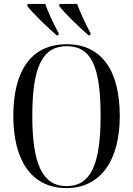

<svg xmlns="http://www.w3.org/2000/svg" viewBox="-20 -951 681 981"><path d="M269 -771H279L280 -781C256 -824 227 -886 211 -931H121L119 -921C145 -886 221 -812 269 -771ZM432 -771H442L443 -781C419 -824 390 -886 374 -931H284L282 -921C308 -886 384 -812 432 -771ZM320 10C494 10 592 -132 592 -358C592 -592 498 -725 321 -725C137 -725 48 -586 48 -359C48 -137 137 10 320 10ZM320 0C199 0 145 -110 145 -358C145 -610 197 -715 321 -715C447 -715 494 -610 494 -358C494 -107 442 0 320 0Z"/></svg>

Font: Noto Serif Display Condensed
Style: Regular
Weight: 400
Width: 3
Designer: Monotype Design Team
Foundry: Monotype Imaging Inc.
Version: Version 2.009